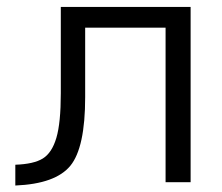

<svg xmlns="http://www.w3.org/2000/svg" viewBox="-20 -540 659 569"><path d="M160.2 -263.7V-519.5H544.9V0H470.7V-458H232.4V-252Q232.4 -102.5 188.5 -48.8Q144.5 4.9 25.4 9.8V-51.8Q80.1 -53.7 106.9 -70.3Q133.8 -86.9 147 -131.3Q160.2 -175.8 160.2 -263.7Z"/></svg>

Font: Mgen+ 1c regular
Style: Regular
Weight: 400
Designer: [Source Han Sans]
Ryoko NISHIZUKA  (kana & ideographs); Paul D. Hunt (Latin, Greek & Cyrillic); Wenlong ZHANG  (bopomofo
Version: Version 1.059.20150602